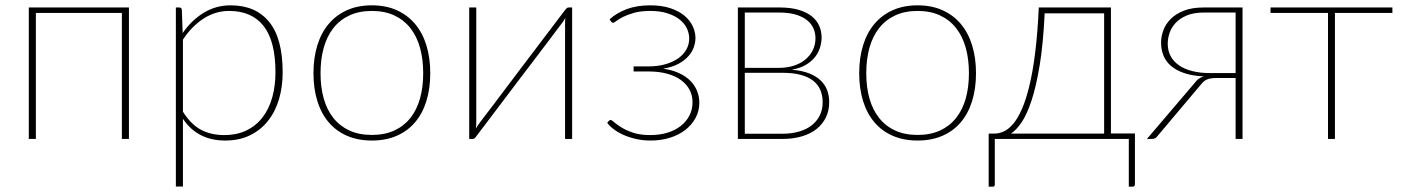

<svg xmlns="http://www.w3.org/2000/svg" viewBox="-20 -521 5258 720"><path d="M463.5 -493V0H437V-472.5H114.5V0H88V-493Z M639.5 178.5V-493H652Q661.5 -493 662 -483L665 -397Q698 -445 743.8 -473Q789.5 -501 845 -501Q938.5 -501 989.2 -439Q1040 -377 1040 -249.5Q1040 -195.5 1026.2 -149Q1012.5 -102.5 985.2 -68Q958 -33.5 917.8 -13.8Q877.5 6 824.5 6Q720.5 6 666 -75.5V178.5ZM839.5 -480Q787.5 -480 743.2 -451.2Q699 -422.5 666 -372.5V-102Q696.5 -54 734 -34.2Q771.5 -14.5 820.5 -14.5Q869 -14.5 905 -32.2Q941 -50 965 -81.5Q989 -113 1001 -156Q1013 -199 1013 -249.5Q1013 -367 968.5 -423.5Q924 -480 839.5 -480Z M1374.5 -501Q1427 -501 1467.8 -482.8Q1508.5 -464.5 1536.5 -431.2Q1564.5 -398 1579 -351Q1593.5 -304 1593.5 -246.5Q1593.5 -189 1579 -142.2Q1564.5 -95.5 1536.5 -62.5Q1508.5 -29.5 1467.8 -11.8Q1427 6 1374.5 6Q1322 6 1281.2 -11.8Q1240.5 -29.5 1212.5 -62.5Q1184.5 -95.5 1170 -142.2Q1155.5 -189 1155.5 -246.5Q1155.5 -304 1170 -351Q1184.5 -398 1212.5 -431.2Q1240.5 -464.5 1281.2 -482.8Q1322 -501 1374.5 -501ZM1374.5 -15Q1422.5 -15 1458.5 -31.5Q1494.5 -48 1518.8 -78.5Q1543 -109 1555 -151.5Q1567 -194 1567 -246.5Q1567 -299 1555 -342Q1543 -385 1518.8 -415.8Q1494.5 -446.5 1458.5 -463.2Q1422.5 -480 1374.5 -480Q1326.5 -480 1290.5 -463.2Q1254.5 -446.5 1230.2 -415.8Q1206 -385 1194 -342Q1182 -299 1182 -246.5Q1182 -194 1194 -151.5Q1206 -109 1230.2 -78.5Q1254.5 -48 1290.5 -31.5Q1326.5 -15 1374.5 -15Z M1739.5 0V-493H1766V-62.5Q1766 -50 1764.5 -39Q1767.5 -44 1770.2 -48.2Q1773 -52.5 1775.5 -56Q1776 -57 1790.5 -76Q1805 -95 1828 -125.2Q1851 -155.5 1880 -194.2Q1909 -233 1939.5 -273Q2011 -367 2101 -486Q2103 -488.5 2106 -490.8Q2109 -493 2111.5 -493H2125.5V0H2099V-430.5Q2099 -436 2099.2 -442Q2099.5 -448 2100 -454Q2095 -444 2089.5 -437Q2088.5 -436 2074.2 -417Q2060 -398 2037 -367.5Q2014 -337 1984.8 -298.5Q1955.5 -260 1925 -220Q1853.5 -126 1764 -7Q1762 -4.5 1759.2 -2.2Q1756.5 0 1753.5 0Z M2266 -448.5Q2291.5 -472 2329.5 -486.5Q2367.5 -501 2418.5 -501Q2462 -501 2494 -490.2Q2526 -479.5 2546.8 -462Q2567.5 -444.5 2577.8 -422.5Q2588 -400.5 2588 -378.5Q2588 -362 2581.8 -344Q2575.5 -326 2561.2 -310Q2547 -294 2523.8 -281.5Q2500.5 -269 2467 -263.5Q2501 -258.5 2526.5 -246.8Q2552 -235 2568.8 -218Q2585.5 -201 2594 -180Q2602.5 -159 2602.5 -136Q2602.5 -105 2588.5 -79Q2574.5 -53 2550.2 -34Q2526 -15 2492.5 -4.5Q2459 6 2420 6Q2391 6 2365.5 0.2Q2340 -5.5 2319 -14.8Q2298 -24 2282 -36Q2266 -48 2257 -60.5L2263.5 -68Q2265.5 -71 2270 -71Q2274 -71 2283.8 -62.2Q2293.5 -53.5 2311 -42.8Q2328.5 -32 2354.8 -23.2Q2381 -14.5 2418.5 -14.5Q2454 -14.5 2483.2 -23.5Q2512.5 -32.5 2533.2 -49Q2554 -65.5 2565.5 -88Q2577 -110.5 2577 -137.5Q2577 -163 2566 -184Q2555 -205 2534 -220.5Q2513 -236 2482.2 -244.5Q2451.5 -253 2412 -253H2356V-272H2412Q2446.5 -272 2474.8 -280Q2503 -288 2523 -302Q2543 -316 2553.8 -335.2Q2564.5 -354.5 2564.5 -376.5Q2564.5 -396 2555.8 -414.5Q2547 -433 2529 -447.5Q2511 -462 2483.2 -471Q2455.5 -480 2418 -480Q2383 -480 2358.2 -473Q2333.5 -466 2317 -457.8Q2300.5 -449.5 2291.5 -442.5Q2282.5 -435.5 2279 -435.5Q2275 -435.5 2272 -439.5Z M2747 -493H2902.5Q2946 -493 2976.2 -483.8Q3006.5 -474.5 3025.2 -459Q3044 -443.5 3052.5 -423.2Q3061 -403 3061 -380.5Q3061 -364 3055.8 -345Q3050.5 -326 3037.8 -309Q3025 -292 3003.5 -278.8Q2982 -265.5 2949 -259.5Q2987 -256.5 3013.8 -246Q3040.5 -235.5 3057.2 -219.5Q3074 -203.5 3081.8 -182.8Q3089.5 -162 3089.5 -138Q3089.5 -106 3077 -80.5Q3064.5 -55 3041.8 -37Q3019 -19 2986.5 -9.5Q2954 0 2914 0H2747ZM2773 -248V-19.5H2914Q2949 -19.5 2977 -27.8Q3005 -36 3024.5 -51.5Q3044 -67 3054.5 -88.8Q3065 -110.5 3065 -137.5Q3065 -162.5 3056.5 -183Q3048 -203.5 3029.8 -218Q3011.5 -232.5 2983 -240.2Q2954.5 -248 2915 -248ZM2773 -266.5H2901Q2931 -266.5 2956.2 -274.5Q2981.5 -282.5 2999.5 -297.2Q3017.5 -312 3027.8 -332.5Q3038 -353 3038 -378Q3038 -396 3031 -413.2Q3024 -430.5 3008 -444Q2992 -457.5 2965.8 -465.8Q2939.5 -474 2901.5 -474H2773Z M3421 -501Q3473.5 -501 3514.2 -482.8Q3555 -464.5 3583 -431.2Q3611 -398 3625.5 -351Q3640 -304 3640 -246.5Q3640 -189 3625.5 -142.2Q3611 -95.5 3583 -62.5Q3555 -29.5 3514.2 -11.8Q3473.5 6 3421 6Q3368.5 6 3327.8 -11.8Q3287 -29.5 3259 -62.5Q3231 -95.5 3216.5 -142.2Q3202 -189 3202 -246.5Q3202 -304 3216.5 -351Q3231 -398 3259 -431.2Q3287 -464.5 3327.8 -482.8Q3368.5 -501 3421 -501ZM3421 -15Q3469 -15 3505 -31.5Q3541 -48 3565.2 -78.5Q3589.5 -109 3601.5 -151.5Q3613.5 -194 3613.5 -246.5Q3613.5 -299 3601.5 -342Q3589.5 -385 3565.2 -415.8Q3541 -446.5 3505 -463.2Q3469 -480 3421 -480Q3373 -480 3337 -463.2Q3301 -446.5 3276.8 -415.8Q3252.5 -385 3240.5 -342Q3228.5 -299 3228.5 -246.5Q3228.5 -194 3240.5 -151.5Q3252.5 -109 3276.8 -78.5Q3301 -48 3337 -31.5Q3373 -15 3421 -15Z M4146 -493V-20.5H4236V169.5Q4236 179 4227 179H4213V0H3710.5V171.5Q3710.5 174.5 3708.8 176.8Q3707 179 3703 179H3687.5V-20H3708.5Q3726.5 -20 3744.5 -28.2Q3762.5 -36.5 3779.8 -57Q3797 -77.5 3812.2 -112.2Q3827.5 -147 3840.2 -199.5Q3853 -252 3862 -324.5Q3871 -397 3875.5 -493ZM3897.5 -471Q3892 -356 3878.8 -276Q3865.5 -196 3848 -143.2Q3830.5 -90.5 3810.5 -61.5Q3790.5 -32.5 3771 -20H4120.5V-471Z M4639.5 0H4613.5V-228.5H4542.5Q4530.5 -228.5 4522 -227.2Q4513.5 -226 4506.8 -223.2Q4500 -220.5 4494.2 -215.5Q4488.5 -210.5 4482.5 -203L4319.5 -9.5Q4313.5 0 4299.5 0H4281L4460.5 -210.5Q4473 -228.5 4494 -234.5Q4451 -236.5 4420.5 -247Q4390 -257.5 4370.8 -274.2Q4351.5 -291 4342.8 -313.2Q4334 -335.5 4334 -361.5Q4334 -384 4342.5 -407.2Q4351 -430.5 4370 -449.8Q4389 -469 4419.5 -481Q4450 -493 4494.5 -493H4639.5ZM4359 -357Q4359 -331 4369.8 -310.8Q4380.5 -290.5 4401 -276.2Q4421.5 -262 4450.8 -254.5Q4480 -247 4517 -247H4613.5V-474H4495.5Q4457 -474 4431 -463.2Q4405 -452.5 4389 -435.5Q4373 -418.5 4366 -397.8Q4359 -377 4359 -357Z M4744.5 -493H5201.5V-472.5H4986V0H4960V-472.5H4744.5Z"/></svg>

Font: Lato Thin
Style: Regular
Weight: 200
Designer: Lukasz Dziedzic
Foundry: tyPoland Lukasz Dziedzic
Version: Version 2.007; 2014-02-27